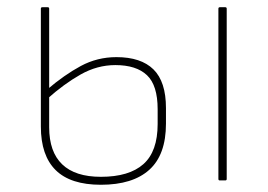

<svg xmlns="http://www.w3.org/2000/svg" viewBox="-20 -499 740 531"><path d="M259 12Q175 12 134 -28.5Q93 -69 93 -149V-475Q93 -479 97 -479H112Q116 -479 116 -475V-147Q116 -79 152 -44.5Q188 -10 259 -10Q337 -10 376.5 -45Q416 -80 416 -156V-197Q416 -263 386.5 -291Q357 -319 299 -319Q249 -319 203 -293Q157 -267 110 -225V-251Q158 -292 203.5 -316.5Q249 -341 302 -341Q370 -341 404.5 -307Q439 -273 439 -200V-157Q439 -71 393 -29.5Q347 12 259 12ZM588 0Q584 0 584 -4V-475Q584 -479 588 -479H603Q607 -479 607 -475V-4Q607 0 603 0Z"/></svg>

Font: Sofia Sans Thin
Style: Regular
Weight: 250
Designer: Botio Nikoltchev, Ani Petrova
Foundry: lettersoup
Version: Version 4.101